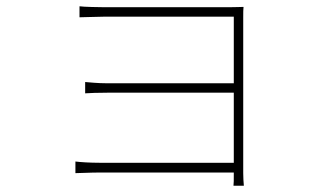

<svg xmlns="http://www.w3.org/2000/svg" viewBox="-20 -553 1040 611"><path d="M220 -39V-2C236 -2 265 -4 299 -4H724V-1C724 21 724 30 723 38H756C755 26 754 14 754 -2C754 -93 754 -466 754 -497C754 -514 754 -523 755 -531C744 -531 730 -530 708 -530C628 -530 344 -530 314 -530C298 -530 245 -531 233 -533V-498C245 -498 298 -500 314 -500C343 -500 696 -500 724 -500V-288H320C290 -288 264 -291 251 -292V-256C267 -257 290 -258 321 -258H724V-35H298C265 -35 236 -37 220 -39Z"/></svg>

Font: Harano Aji Gothic ExtraLight
Style: Regular
Weight: 250
Foundry: Masamichi Hosoda
Version: HaranoAjiGothic-ExtraLight version 20230610;ttx 4.39.4